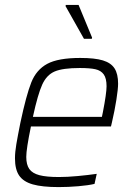

<svg xmlns="http://www.w3.org/2000/svg" viewBox="-20 -754 540 782"><path d="M41 -109Q41 -134 46.5 -166.5Q52 -199 63 -254Q87 -367 107.5 -418.5Q128 -470 172.5 -494Q217 -518 307 -518Q366 -518 399 -508Q432 -498 446.5 -475.5Q461 -453 461 -413Q461 -392 454 -347.5Q447 -303 436 -256L432 -239H106Q87 -147 87 -115Q87 -83 99.5 -65.5Q112 -48 140.5 -40.5Q169 -33 220 -33Q254 -33 297 -37Q340 -41 374 -46L365 -5Q340 1 299 4.5Q258 8 219 8Q152 8 113.5 -3Q75 -14 58 -39Q41 -64 41 -109ZM395 -278 399 -297Q414 -374 414 -403Q414 -435 402.5 -451Q391 -467 368.5 -472Q346 -477 305 -477Q236 -477 203 -463Q170 -449 152 -409.5Q134 -370 114 -278ZM322 -596 247 -729 248 -734H300L355 -601L354 -596Z"/></svg>

Font: Saira Semi Condensed ExtraLight
Style: Italic
Weight: 200
Width: 4
Italic angle: -12°
Designer: Hector Gatti with collaboration of the Omnibus-Type team
Foundry: Omnibus-Type
Version: Version 1.001; ttfautohint (v1.8)